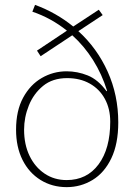

<svg xmlns="http://www.w3.org/2000/svg" viewBox="-20 -759 555 789"><path d="M254 10Q194 10 146.5 -19.5Q99 -49 72.5 -102Q46 -155 46 -226Q46 -304 75 -357.5Q104 -411 151.5 -438.5Q199 -466 254 -466Q298 -466 340.5 -449Q383 -432 418 -384L420 -386Q399 -454 362.5 -512Q326 -570 277 -614L147 -528L132 -551L255 -633Q190 -685 113 -711L124 -739Q211 -707 281 -650L386 -719L402 -697L302 -631Q379 -561 422.5 -464.5Q466 -368 466 -256Q466 -168 437.5 -108.5Q409 -49 360.5 -19.5Q312 10 254 10ZM254 -19Q337 -19 385 -83.5Q433 -148 433 -259Q433 -312 411 -352.5Q389 -393 349 -415.5Q309 -438 256 -438Q196 -438 157 -406Q118 -374 98.5 -325.5Q79 -277 79 -226Q79 -165 101.5 -118.5Q124 -72 163.5 -45.5Q203 -19 254 -19Z"/></svg>

Font: Murecho ExtraLight
Style: Regular
Weight: 200
Designer: Neil Summerour
Foundry: Positype
Version: Version 1.010; ttfautohint (v1.8.3)